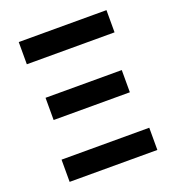

<svg xmlns="http://www.w3.org/2000/svg" viewBox="-132 -836 865 942"><g transform="rotate(-20 300.0 -365.0)"><path d="M71 -614V-730H529V-614ZM101 -312V-428H499V-312ZM71 0V-116H529V0Z"/></g></svg>

Font: Pitagon Sans Mono
Style: Bold
Weight: 700
Monospace: yes
Designer: Travis Tran
Foundry: Pitagon
Version: Version 1.001; ttfautohint (v1.8.4.7-5d5b);gftools[0.9.26]